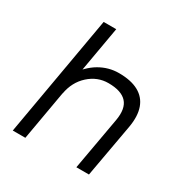

<svg xmlns="http://www.w3.org/2000/svg" viewBox="-165 -856 957 991"><g transform="rotate(30 313.0 -360.0)"><path d="M171 -720H246L120 0H45ZM372 -531Q444 -531 489 -506.5Q534 -482 551 -434.5Q568 -387 556 -318L499 0H424L480 -314Q493 -388 460.5 -423.5Q428 -459 351 -459Q286 -459 235.5 -413.5Q185 -368 172 -294L157 -399Q203 -468 257 -499.5Q311 -531 372 -531Z"/></g></svg>

Font: Fixel Italic Variable 20240409 Display Thin
Style: Italic
Weight: 100
Italic angle: -10°
Designer: AlfaBravo + MacPaw
Foundry: Kyrylo Tkachov, Marchela Mozhyna, Serhii Makarenko, Maria Weinstein, Zakhar Kryvoshyya
Version: Version 1.211;Glyphs 3.2 (3225)